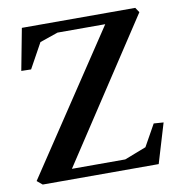

<svg xmlns="http://www.w3.org/2000/svg" viewBox="-75 -722 752 793"><g transform="rotate(-10 301.0 -326.0)"><path d="M18.6 -18.6 410.2 -607.4H210L133.8 -581.1L76.2 -476.6L35.2 -477.5L68.4 -652.3H543.9L557.6 -631.8L170.9 -43H394.5L485.4 -78.1L536.1 -168.9L577.1 -166L527.3 0H41Z"/></g></svg>

Font: Comprehension Dark
Style: Regular
Weight: 700
Designer: Alfredo Marco Pradil
Foundry: Alfredo Marco Pradil
Version: 1.0